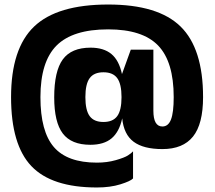

<svg xmlns="http://www.w3.org/2000/svg" viewBox="-20 -681 950 850"><path d="M381 -470Q439 -470 473 -442Q507 -414 520 -353L559 -461H659V-191Q659 -121 699 -121Q725 -121 737 -152Q749 -183 749 -251Q749 -408 680 -479.5Q611 -551 459 -551Q302 -551 230.5 -479.5Q159 -408 159 -251Q159 -99 218.5 -30Q278 39 409 39Q454 39 492.5 28Q531 17 546.5 7Q562 -3 569 -11V109Q558 121 513 135Q468 149 409 149Q209 149 119 54.5Q29 -40 29 -251Q29 -466 131 -563.5Q233 -661 459 -661Q680 -661 779.5 -563.5Q879 -466 879 -251Q879 -132 834.5 -76.5Q790 -21 699 -21Q615 -21 571.5 -53.5Q528 -86 521 -157Q508 -97 474 -68.5Q440 -40 380 -40Q296 -40 258 -90Q220 -140 220 -250Q220 -366 258 -418Q296 -470 381 -470ZM377 -167Q396 -141 438 -141Q480 -141 499 -167Q518 -193 518 -251Q518 -309 499 -335Q480 -361 438 -361Q396 -361 377 -335Q358 -309 358 -251Q358 -193 377 -167Z"/></svg>

Font: Fivo Sans Modern Heavy
Style: Regular
Weight: 900
Designer: Alexander Slobzheninov
Foundry: Alexander Slobzheninov
Version: 1.0